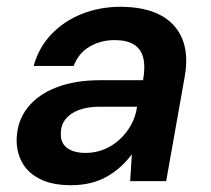

<svg xmlns="http://www.w3.org/2000/svg" viewBox="-20 -533 620 565"><path d="M189 12Q133 12 97 -6.5Q61 -25 44.5 -56Q28 -87 29 -125Q31 -178 61.5 -216.5Q92 -255 146.5 -276Q201 -297 275 -297H401Q408 -337 401.5 -363Q395 -389 374 -402Q353 -415 317 -415Q277 -415 244 -396Q211 -377 197 -339H79Q94 -393 131 -432Q168 -471 221 -492Q274 -513 334 -513Q405 -513 451 -489Q497 -465 516 -419.5Q535 -374 524 -310L469 0H363L368 -79Q354 -60 335.5 -43Q317 -26 295 -13.5Q273 -1 246.5 5.5Q220 12 189 12ZM232 -83Q261 -83 286.5 -93.5Q312 -104 332.5 -123Q353 -142 366 -166Q379 -190 383 -217V-219H274Q238 -219 212.5 -209.5Q187 -200 173 -182.5Q159 -165 159 -140Q158 -112 177.5 -97.5Q197 -83 232 -83Z"/></svg>

Font: DM Sans 17pt SemiBold
Style: Italic
Weight: 600
Italic angle: -10°
Version: Version 4.004;gftools[0.9.30]